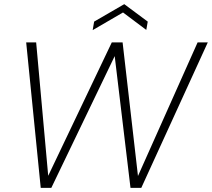

<svg xmlns="http://www.w3.org/2000/svg" viewBox="-20 -904 1020 924"><path d="M176 0 106 -700H154L212 -58L518 -700H570L644 -57L931 -700H980L660 0H608L532 -634L227 0ZM426 -759 433 -800 578 -884 691 -800 684 -760 572 -844Z"/></svg>

Font: DM Sans 12pt ExtraLight
Style: Italic
Weight: 250
Italic angle: -10°
Version: Version 4.004;gftools[0.9.30]